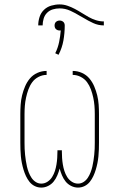

<svg xmlns="http://www.w3.org/2000/svg" viewBox="-20 -841 540 869"><path d="M333 8Q317 8 302 0.5Q287 -7 277 -19.5Q267 -32 260.5 -47.5Q254 -63 250 -78Q246 -63 239.5 -47.5Q233 -32 223 -19.5Q213 -7 198 0.5Q183 8 167 8Q151 8 137 1Q123 -6 113.5 -18Q104 -30 97.5 -44Q91 -58 86.5 -73Q82 -88 79 -103Q76 -118 74.5 -133.5Q73 -149 72.5 -164.5Q72 -180 72 -195V-325Q72 -346 73.5 -367.5Q75 -389 80 -409.5Q85 -430 93.5 -450Q102 -470 115.5 -486Q129 -502 149 -511Q169 -520 191 -520V-502Q172 -502 154.5 -493Q137 -484 126 -469Q115 -454 108.5 -436Q102 -418 98 -399.5Q94 -381 92.5 -362.5Q91 -344 91 -325V-195Q91 -181 91.5 -167.5Q92 -154 93.5 -140.5Q95 -127 97 -113.5Q99 -100 102 -87Q105 -74 110 -61Q115 -48 122.5 -36.5Q130 -25 141.5 -17.5Q153 -10 167 -10Q182 -10 195 -18.5Q208 -27 216 -40Q224 -53 228.5 -67Q233 -81 235.5 -96Q238 -111 239 -126Q240 -141 240 -156V-161H260V-156Q260 -141 261 -126Q262 -111 264.5 -96Q267 -81 271.5 -67Q276 -53 284 -40Q292 -27 305 -18.5Q318 -10 333 -10Q347 -10 358.5 -17.5Q370 -25 377.5 -36.5Q385 -48 390 -61Q395 -74 398 -87Q401 -100 403 -113.5Q405 -127 406.5 -140.5Q408 -154 408.5 -167.5Q409 -181 409 -195V-325Q409 -344 407.5 -362.5Q406 -381 402 -399.5Q398 -418 391.5 -436Q385 -454 374 -469Q363 -484 345.5 -493Q328 -502 309 -502V-520Q331 -520 351 -511Q371 -502 384.5 -486Q398 -470 406.5 -450Q415 -430 420 -409.5Q425 -389 426.5 -367.5Q428 -346 428 -325V-195Q428 -180 427.5 -164.5Q427 -149 425.5 -133.5Q424 -118 421 -103Q418 -88 413.5 -73Q409 -58 402.5 -44Q396 -30 386.5 -18Q377 -6 363 1Q349 8 333 8ZM450 -726Q425 -726 402 -736.5Q379 -747 358 -760L342 -769Q321 -782 298 -792.5Q275 -803 250 -803Q234 -803 219 -798.5Q204 -794 193 -783Q182 -772 177.5 -756.5Q173 -741 173 -726H153Q153 -745 159 -764Q165 -783 179 -796.5Q193 -810 212 -815.5Q231 -821 250 -821Q268 -821 285.5 -815Q303 -809 319 -800.5Q335 -792 350 -782.5Q365 -773 381 -764Q397 -755 414.5 -749.5Q432 -744 450 -744ZM245 -593 230 -600Q242 -624 247.5 -650.5Q253 -677 255 -703H250Q245 -703 241 -704.5Q237 -706 233.5 -709Q230 -712 228.5 -716.5Q227 -721 227 -726Q227 -730 228.5 -734.5Q230 -739 233.5 -742Q237 -745 241 -746.5Q245 -748 250 -748Q255 -748 259 -746.5Q263 -745 266.5 -742Q270 -739 271.5 -734.5Q273 -730 273 -726Q273 -691 267 -657.5Q261 -624 245 -593Z"/></svg>

Font: Iosevka Curly Thin
Style: Regular
Weight: 100
Monospace: yes
Designer: Belleve Invis
Foundry: Belleve Invis
Version: Version 22.1.2; ttfautohint (v1.8.4)